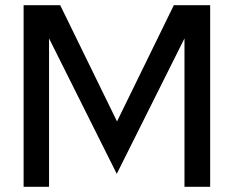

<svg xmlns="http://www.w3.org/2000/svg" viewBox="-20 -720 901 740"><path d="M71 0V-700H212L431 -252L650 -700H790V0H691V-572L430 -50L169 -572V0Z"/></svg>

Font: Red Hat Display Medium
Style: Regular
Weight: 500
Designer: Pentagram, MCKL
Foundry: Pentagram, MCKL
Version: Version 1.023